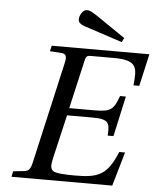

<svg xmlns="http://www.w3.org/2000/svg" viewBox="-59 -941 810 991"><g transform="rotate(5 346.0 -445.5)"><path d="M313 -841C313 -817 335 -810 374 -798L544 -742L555 -764L410 -863C380 -883 366 -891 352 -891C327 -891 313 -856 313 -841ZM38 0H560L611 -176H581C530 -53 485 -35 362 -35C313 -35 263 -38 250 -48C235 -60 234 -75 245 -122L296 -341H427C515 -341 518 -320 514 -255H544L590 -464H560C534 -395 523 -379 435 -379H304L361 -628C366 -652 372 -657 389 -657H510C636 -657 633 -615 624 -525H654L692 -692H186L179 -663L239 -659C262 -657 269 -645 261 -611L141 -83C133 -49 124 -37 100 -35L44 -29Z"/></g></svg>

Font: Heuristica
Style: Italic
Weight: 400
Italic angle: -13°
Version: Version 1.0.1